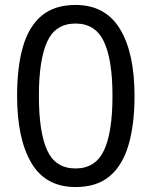

<svg xmlns="http://www.w3.org/2000/svg" viewBox="-20 -745 612 775"><path d="M523 -358Q523 -243 499 -160.5Q475 -78 423 -34Q371 10 285 10Q164 10 106.5 -87.5Q49 -185 49 -358Q49 -474 72.5 -556Q96 -638 148 -681.5Q200 -725 285 -725Q405 -725 464 -628.5Q523 -532 523 -358ZM137 -358Q137 -211 170.5 -138Q204 -65 285 -65Q365 -65 399.5 -137.5Q434 -210 434 -358Q434 -504 399.5 -577Q365 -650 285 -650Q204 -650 170.5 -577Q137 -504 137 -358Z"/></svg>

Font: Noto Sans Tai Le
Style: Regular
Weight: 400
Designer: Monotype Design Team
Foundry: Monotype Imaging Inc.
Version: Version 2.002; ttfautohint (v1.8.4.7-5d5b)